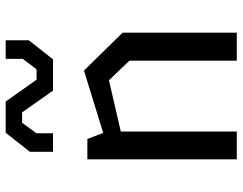

<svg xmlns="http://www.w3.org/2000/svg" viewBox="-107 -727 834 660"><g transform="rotate(-90 310.0 -397.0)"><path d="M431.5 -369 364.2 -439.5 129.3 -385.2V-442.7L397.5 -525.3L527.7 -392.5V0H431.5ZM92.3 -513.7H162.2L187.8 -447.2V0H92.3ZM366 -688.3H401.7L437.7 -735.7V-794.5H501.5V-715L436 -631.8H328.7L253.7 -738H218L182 -689V-631.8H118.2V-711.3L183.7 -794.5H291Z"/></g></svg>

Font: Monaspace Krypton Var ExLight
Style: Regular
Weight: 200
Designer: Riley Cran and the Lettermatic Team
Version: Version 1.200 (Monaspace Krypton Var)